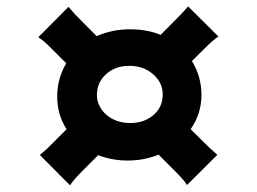

<svg xmlns="http://www.w3.org/2000/svg" viewBox="-20 -610 790 590"><path d="M569.8 -422.4Q599.1 -374.5 599.1 -317.9Q599.1 -261.2 565.9 -212.9L603.5 -175.8Q626 -152.8 647.9 -134.3L554.7 -41.5Q543.9 -59.1 511.2 -90.8L467.3 -134.8Q422.9 -116.7 373 -116.7Q323.2 -116.7 281.7 -133.3L238.8 -90.3Q203.6 -55.2 195.3 -40.5L102.5 -133.8Q113.8 -143.1 125 -153.3L184.6 -212.9Q155.8 -257.8 155.8 -313.2Q155.8 -368.7 183.6 -415.5L147 -452.1Q115.2 -484.9 97.7 -495.6L190.4 -588.9Q209 -566.9 231.9 -544.4L276.9 -499Q325.2 -520 378.9 -520Q432.6 -520 473.6 -502.9Q540.5 -569.3 558.1 -590.3L651.4 -497.6Q636.7 -489.3 601.6 -454.1ZM277.8 -318.4Q277.8 -299.8 286.1 -283.7Q294.4 -267.6 308.6 -255.9Q337.9 -231.9 380.4 -231.9Q421.9 -231.9 450.2 -255.4Q480 -279.8 480 -320.3Q480 -355 452.1 -380.4Q421.9 -407.7 377.4 -407.7Q333.5 -407.7 304.7 -380.9Q277.8 -355.5 277.8 -318.4Z"/></svg>

Font: HammersmithOne
Style: Regular
Weight: 400
Designer: Nicole Fally
Foundry: Nicole Fally
Version: Version 1.003